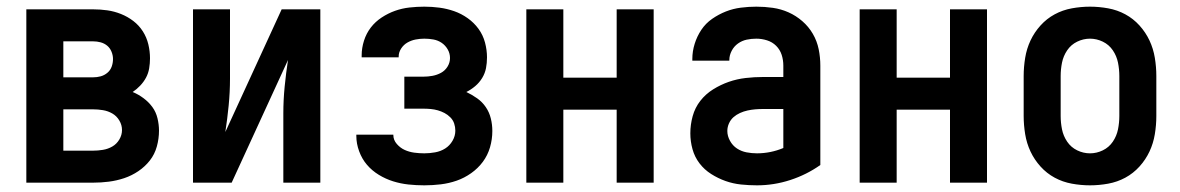

<svg xmlns="http://www.w3.org/2000/svg" viewBox="-20 -548 3540 576"><path d="M59 0V-520H259Q281 -520 302 -517Q323 -514 343 -506Q363 -498 380 -485Q397 -472 408.5 -454Q420 -436 425 -415Q430 -394 430 -373Q430 -358 427.5 -343Q425 -328 418 -315Q411 -302 400.5 -291Q390 -280 378 -272Q395 -265 410.5 -253.5Q426 -242 437 -227Q448 -212 452.5 -193Q457 -174 457 -156Q457 -132 450.5 -108.5Q444 -85 429.5 -66.5Q415 -48 395 -34.5Q375 -21 352.5 -13.5Q330 -6 306.5 -3Q283 0 259 0ZM170 -316H259Q271 -316 282 -319Q293 -322 302 -329.5Q311 -337 315 -348Q319 -359 319 -371Q319 -382 314.5 -393Q310 -404 301.5 -411Q293 -418 282 -421Q271 -424 259 -424H170ZM170 -96H259Q274 -96 289 -98.5Q304 -101 317 -108.5Q330 -116 338 -129.5Q346 -143 346 -158Q346 -173 338 -186.5Q330 -200 317 -207.5Q304 -215 289 -217.5Q274 -220 259 -220H170Z M559 0V-520H670V-312Q670 -272 666 -231.5Q662 -191 656 -152L825 -520H941V0H830V-208Q830 -248 834 -288.5Q838 -329 844 -368L675 0Z M1253 8Q1229 8 1205.5 5.5Q1182 3 1159.5 -4Q1137 -11 1116.5 -23.5Q1096 -36 1081 -53.5Q1066 -71 1057.5 -94Q1049 -117 1049 -140V-144H1160V-143Q1160 -128 1170.5 -116Q1181 -104 1194.5 -98Q1208 -92 1223 -90Q1238 -88 1253 -88Q1269 -88 1285.5 -91Q1302 -94 1315.5 -102.5Q1329 -111 1337.5 -125.5Q1346 -140 1346 -156Q1346 -167 1342.5 -177.5Q1339 -188 1331 -196Q1323 -204 1313.5 -209Q1304 -214 1293.5 -217Q1283 -220 1272 -221Q1261 -222 1250 -222H1193V-318H1250Q1264 -318 1277.5 -320.5Q1291 -323 1303 -329.5Q1315 -336 1322.5 -348Q1330 -360 1330 -374Q1330 -388 1323 -400Q1316 -412 1305 -419.5Q1294 -427 1280.5 -429.5Q1267 -432 1253 -432Q1240 -432 1227 -429.5Q1214 -427 1202.5 -420.5Q1191 -414 1183.5 -402.5Q1176 -391 1176 -378V-376H1065V-382Q1065 -404 1072 -426Q1079 -448 1092.5 -465.5Q1106 -483 1125 -495.5Q1144 -508 1165 -515.5Q1186 -523 1208.5 -525.5Q1231 -528 1253 -528Q1276 -528 1298.5 -525Q1321 -522 1342.5 -514.5Q1364 -507 1383 -493.5Q1402 -480 1415.5 -461.5Q1429 -443 1435 -420.5Q1441 -398 1441 -376Q1441 -359 1438 -343.5Q1435 -328 1426.5 -314Q1418 -300 1405.5 -289.5Q1393 -279 1379 -272Q1396 -264 1411.5 -253Q1427 -242 1437.5 -226.5Q1448 -211 1452.5 -192.5Q1457 -174 1457 -155Q1457 -130 1450 -106Q1443 -82 1428.5 -62.5Q1414 -43 1393.5 -28.5Q1373 -14 1350 -6Q1327 2 1302.5 5Q1278 8 1253 8Z M1559 0V-520H1670V-315H1830V-520H1941V0H1830V-219H1670V0Z M2251 8Q2227 8 2203 5.5Q2179 3 2156.5 -5Q2134 -13 2113.5 -26Q2093 -39 2078.5 -58Q2064 -77 2057.5 -100.5Q2051 -124 2051 -148Q2051 -174 2058 -199.5Q2065 -225 2081 -245.5Q2097 -266 2119.5 -280Q2142 -294 2166.5 -302.5Q2191 -311 2217 -314Q2243 -317 2269 -317H2330V-351Q2330 -368 2325 -383.5Q2320 -399 2308.5 -410.5Q2297 -422 2281 -427Q2265 -432 2249 -432Q2234 -432 2220 -429Q2206 -426 2194 -417.5Q2182 -409 2175 -395.5Q2168 -382 2168 -368V-366H2057V-371Q2057 -394 2064 -416.5Q2071 -439 2084 -458.5Q2097 -478 2116.5 -491.5Q2136 -505 2157.5 -513.5Q2179 -522 2202.5 -525Q2226 -528 2249 -528Q2274 -528 2298.5 -524.5Q2323 -521 2345.5 -511Q2368 -501 2387 -484.5Q2406 -468 2418.5 -446.5Q2431 -425 2436 -400.5Q2441 -376 2441 -351V-53Q2400 -24 2351 -8Q2302 8 2251 8ZM2251 -88Q2271 -88 2291 -92Q2311 -96 2330 -104V-221H2269Q2257 -221 2245.5 -220Q2234 -219 2222.5 -216.5Q2211 -214 2200 -209Q2189 -204 2180.5 -196.5Q2172 -189 2167 -178Q2162 -167 2162 -155Q2162 -140 2170 -125.5Q2178 -111 2191 -102.5Q2204 -94 2219.5 -91Q2235 -88 2251 -88Z M2559 0V-520H2670V-315H2830V-520H2941V0H2830V-219H2670V0Z M3250 8Q3223 8 3195.5 3Q3168 -2 3144 -15Q3120 -28 3101.5 -48.5Q3083 -69 3071.5 -93.5Q3060 -118 3055.5 -145.5Q3051 -173 3051 -200V-320Q3051 -347 3055.5 -374.5Q3060 -402 3071.5 -426.5Q3083 -451 3101.5 -471.5Q3120 -492 3144 -505Q3168 -518 3195.5 -523Q3223 -528 3250 -528Q3277 -528 3304.5 -523Q3332 -518 3356 -505Q3380 -492 3398.5 -471.5Q3417 -451 3428.5 -426.5Q3440 -402 3444.5 -374.5Q3449 -347 3449 -320V-200Q3449 -173 3444.5 -145.5Q3440 -118 3428.5 -93.5Q3417 -69 3398.5 -48.5Q3380 -28 3356 -15Q3332 -2 3304.5 3Q3277 8 3250 8ZM3250 -88Q3270 -88 3288.5 -97Q3307 -106 3318.5 -123Q3330 -140 3334 -160Q3338 -180 3338 -200V-320Q3338 -340 3334 -360Q3330 -380 3318.5 -397Q3307 -414 3288.5 -423Q3270 -432 3250 -432Q3230 -432 3211.5 -423Q3193 -414 3181.5 -397Q3170 -380 3166 -360Q3162 -340 3162 -320V-200Q3162 -180 3166 -160Q3170 -140 3181.5 -123Q3193 -106 3211.5 -97Q3230 -88 3250 -88Z"/></svg>

Font: Moesevka
Style: Bold
Weight: 700
Monospace: yes
Designer: Belleve Invis
Foundry: Belleve Invis
Version: Version 32.5.0; ttfautohint (v1.8.4)